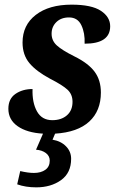

<svg xmlns="http://www.w3.org/2000/svg" viewBox="-20 -566 509 826"><path d="M344 -378Q346 -424 330 -457.5Q314 -491 277 -491Q243 -491 222.5 -471Q202 -451 202 -421Q202 -391 224.5 -370.5Q247 -350 299 -324Q360 -294 387 -257.5Q414 -221 414 -168Q414 -89 364 -43Q314 3 217 9L206 35Q242 41 264 63.5Q286 86 286 117Q286 178 242.5 209Q199 240 136 240Q90 240 54 227L67 170Q101 178 126 178Q156 178 175 164.5Q194 151 194 125Q194 105 177.5 92.5Q161 80 135 78L165 9Q96 5 56 -23Q16 -51 16 -98Q16 -141 46.5 -162Q77 -183 120 -183Q118 -125 139 -87Q160 -49 205 -49Q244 -49 268 -70Q292 -91 292 -128Q292 -160 270.5 -180Q249 -200 196 -227Q136 -259 106.5 -294.5Q77 -330 77 -383Q77 -458 134 -502Q191 -546 288 -546Q374 -546 414 -519.5Q454 -493 454 -453Q454 -378 344 -378Z"/></svg>

Font: Noto Serif Narrow
Style: Bold Italic
Weight: 700
Width: 4
Italic angle: -12°
Designer: Monotype Design Team
Foundry: Monotype Imaging Inc.
Version: Version 1.001